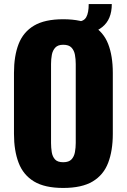

<svg xmlns="http://www.w3.org/2000/svg" viewBox="-20 -916 626 948"><path d="M292 12Q201 12 148 -20Q95 -52 72 -112Q49 -172 49 -255V-556Q49 -640 72 -699Q95 -758 148 -789.5Q201 -821 292 -821Q384 -821 437.5 -789.5Q491 -758 514 -699Q537 -640 537 -556V-255Q537 -172 514 -112Q491 -52 437.5 -20Q384 12 292 12ZM292 -115Q320 -115 333 -129Q346 -143 350 -165Q354 -187 354 -210V-600Q354 -624 350 -645.5Q346 -667 333 -681Q320 -695 292 -695Q266 -695 253 -681Q240 -667 236 -645.5Q232 -624 232 -600V-210Q232 -187 235.5 -165Q239 -143 251.5 -129Q264 -115 292 -115ZM344 -745V-810H364Q394 -810 406 -831.5Q418 -853 418 -896H532Q532 -820 485 -782.5Q438 -745 364 -745Z"/></svg>

Font: Oswald
Style: Bold
Weight: 700
Designer: Vernon Adams
Foundry: Vernon Adams
Version: Version 4.103;gftools[0.9.33.dev8+g029e19f]